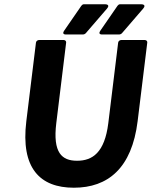

<svg xmlns="http://www.w3.org/2000/svg" viewBox="-20 -853 708 897"><path d="M103 -287C76 -67 167 24 325 24C484 24 596 -67 623 -287L668 -654C669 -659 665 -666 657 -666H546C541 -666 533 -662 532 -654L486 -278C469 -140 412 -102 340 -102C269 -102 226 -139 243 -278L289 -654C290 -659 286 -666 278 -666H162C157 -666 149 -662 148 -654ZM369 -692C372 -692 377 -694 380 -697L480 -813C497 -833 472 -833 472 -833H371C367 -833 363 -830 360 -826L280 -710C266 -690 289 -692 289 -692ZM449 -710C435 -690 458 -692 458 -692H538C541 -692 546 -694 549 -697L649 -813C666 -833 641 -833 641 -833H540C536 -833 532 -830 529 -826Z"/></svg>

Font: Falling Sky
Style: BdObl
Weight: 700
Designer: Paul D. Hunt
Foundry: Adobe Systems Incorporated
Version: Version 1.02